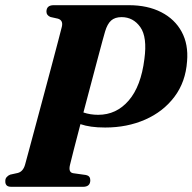

<svg xmlns="http://www.w3.org/2000/svg" viewBox="-28 -720 741 740"><path d="M693 -484Q687.5 -404 644.2 -346.8Q601 -289.5 531.5 -259Q462 -228.5 377.5 -228.5Q347 -228.5 324 -231.8Q301 -235 282 -241.5Q267.5 -186 256.5 -143.5Q245.5 -101 242 -85.5Q234.5 -56 253.5 -52.5L303.5 -45.5Q320 -42 320 -25.5Q320 0 292 0H16Q2.5 0 -2.8 -6Q-8 -12 -7.5 -21.5Q-8 -31 -2.2 -37.5Q3.5 -44 11.5 -47L41 -53.5Q61 -59 68.5 -85Q72.5 -99 83.2 -139.2Q94 -179.5 109 -235.2Q124 -291 140.2 -351.5Q156.5 -412 171.2 -467.5Q186 -523 196.5 -563.2Q207 -603.5 210.5 -617.5Q216 -641.5 195.5 -648L166.5 -654.5Q151 -661 151 -675Q151 -700 179 -700H468.5Q541 -700 593.5 -673Q646 -646 672.2 -597.5Q698.5 -549 693 -484ZM377 -598.5Q375 -592 366.8 -562.2Q358.5 -532.5 346.8 -487.5Q335 -442.5 321 -390.2Q307 -338 293.5 -286.5Q320 -277.5 350.5 -277.5Q420.5 -277.5 468 -332.5Q515.5 -387.5 528.5 -492.5Q540 -577 512.8 -615.5Q485.5 -654 440.5 -654Q415 -654 400.2 -640.8Q385.5 -627.5 377 -598.5Z"/></svg>

Font: Fraunces 144pt Soft
Style: Bold Italic
Weight: 700
Italic angle: -16°
Version: Version 1.000;[b76b70a41]